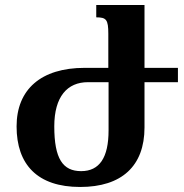

<svg xmlns="http://www.w3.org/2000/svg" viewBox="-20 -734 733 764"><path d="M299 10C464 10 555 -73 555 -227V-407H688V-464H555V-714H363V-665C403 -665 411 -656 411 -600V-464H317C143 -464 46 -378 46 -231C46 -79 129 10 299 10ZM303 -53C230 -53 196 -102 196 -231C196 -350 248 -407 330 -407H412V-215C412 -107 376 -53 303 -53Z"/></svg>

Font: Noto Serif Armenian SemiCondensed
Style: Bold
Weight: 700
Width: 4
Designer: Monotype Design Team
Foundry: Monotype Imaging Inc.
Version: Version 2.008